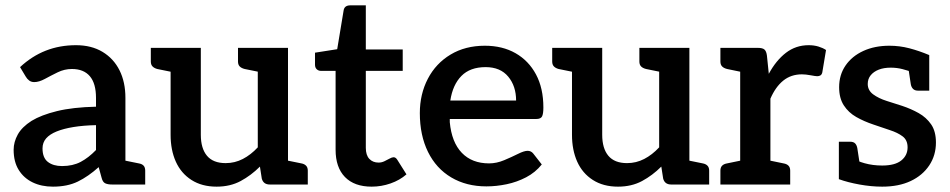

<svg xmlns="http://www.w3.org/2000/svg" viewBox="-20 -690 3551 718"><path d="M178 8Q135 8 102 -8Q69 -24 50 -54.5Q31 -85 31 -130Q31 -159 46.5 -187Q62 -215 98 -238Q134 -260 193 -274.5Q252 -289 339 -291V-324Q339 -378 316 -405Q293 -432 249 -432Q221 -432 195.5 -419.5Q170 -407 148 -395Q126 -383 108 -383Q97 -383 89 -389Q81 -395 76 -404L55 -439Q99 -480 151 -500.5Q203 -521 264 -521Q322 -521 363.5 -496Q405 -471 427 -427Q449 -383 449 -324V0H399Q383 0 373.5 -4.5Q364 -9 360 -25L349 -65Q310 -30 271 -11Q232 8 178 8ZM212 -69Q252 -69 281.5 -84.5Q311 -100 339 -129V-222Q292 -221 255 -215Q218 -209 192 -198.5Q166 -188 152.5 -172.5Q139 -157 139 -135Q139 -100 159 -84.5Q179 -69 212 -69ZM423 0 435 -92 499 -79Q511 -77 517 -70.5Q523 -64 523 -52V0Z M790 8Q735 8 696 -17Q657 -42 637.5 -85.5Q618 -129 618 -186V-511H731V-186Q731 -135 754 -107.5Q777 -80 824 -80Q858 -80 888 -95.5Q918 -111 944 -139V-511H1057V0H989Q965 0 959 -22L952 -67Q919 -34 880 -13Q841 8 790 8ZM1031 0 1043 -92 1107 -79Q1118 -77 1124.5 -70.5Q1131 -64 1131 -52V0ZM644 -511 632 -419 568 -432Q557 -435 550.5 -441.5Q544 -448 544 -460V-511ZM971 -511 959 -419 895 -432Q883 -435 876.5 -441.5Q870 -448 870 -460V-511Z M1370 8Q1305 8 1270 -28Q1235 -64 1235 -130V-425H1180Q1171 -425 1164.5 -431Q1158 -437 1158 -448V-493L1241 -506L1265 -651Q1268 -670 1290 -670H1348V-505H1486V-425H1348V-137Q1348 -110 1361 -96Q1374 -82 1396 -82Q1407 -82 1417.5 -87Q1428 -92 1437 -97Q1446 -102 1452 -102Q1460 -102 1466 -92L1500 -38Q1475 -16 1440.5 -4Q1406 8 1370 8Z M1799 7Q1724 7 1667.5 -26.5Q1611 -60 1580.5 -122Q1550 -184 1550 -267Q1550 -338 1580 -395.5Q1610 -453 1665 -486Q1720 -519 1793 -519Q1859 -519 1908 -491Q1957 -463 1984.5 -411.5Q2012 -360 2012 -288Q2012 -264 2007 -254.5Q2002 -245 1985 -245H1662Q1662 -242 1662 -239Q1662 -236 1662 -233Q1669 -158 1707 -118.5Q1745 -79 1809 -79Q1837 -79 1865.5 -91Q1894 -103 1917 -114.5Q1940 -126 1953 -126Q1966 -126 1974 -116L2006 -75Q1982 -45 1947.5 -27Q1913 -9 1874.5 -1Q1836 7 1799 7ZM1664 -314H1910Q1910 -368 1880.5 -403.5Q1851 -439 1796 -439Q1738 -439 1705.5 -406Q1673 -373 1664 -314Z M2291 8Q2236 8 2197 -17Q2158 -42 2138.5 -85.5Q2119 -129 2119 -186V-511H2232V-186Q2232 -135 2255 -107.5Q2278 -80 2325 -80Q2359 -80 2389 -95.5Q2419 -111 2445 -139V-511H2558V0H2490Q2466 0 2460 -22L2453 -67Q2420 -34 2381 -13Q2342 8 2291 8ZM2532 0 2544 -92 2608 -79Q2619 -77 2625.5 -70.5Q2632 -64 2632 -52V0ZM2145 -511 2133 -419 2069 -432Q2058 -435 2051.5 -441.5Q2045 -448 2045 -460V-511ZM2472 -511 2460 -419 2396 -432Q2384 -435 2377.5 -441.5Q2371 -448 2371 -460V-511Z M2748 0V-511H2814Q2832 -511 2839 -504.5Q2846 -498 2848 -482L2855 -414Q2882 -464 2919 -492.5Q2956 -521 3004 -521Q3024 -521 3040.5 -516Q3057 -511 3069 -503L3055 -419Q3053 -411 3048 -408Q3043 -405 3036 -405Q3030 -405 3011.5 -408.5Q2993 -412 2979 -412Q2938 -412 2909 -388.5Q2880 -365 2861 -321V0ZM2835 0 2847 -92 2910 -79Q2922 -77 2928.5 -70.5Q2935 -64 2935 -52V0ZM2674 0V-52Q2674 -64 2680.5 -70.5Q2687 -77 2699 -79L2762 -92L2774 0ZM2774 -511 2762 -419 2699 -432Q2687 -435 2680.5 -441.5Q2674 -448 2674 -460V-511Z M3279 8Q3238 8 3194 0Q3150 -8 3117 -20V-100L3171 -98Q3183 -88 3213.5 -79.5Q3244 -71 3279 -71Q3327 -71 3350.5 -90Q3374 -109 3374 -139Q3374 -166 3355.5 -180Q3337 -194 3307.5 -203.5Q3278 -213 3247 -224Q3211 -236 3182 -252.5Q3153 -269 3135.5 -296Q3118 -323 3118 -364Q3118 -410 3142 -445Q3166 -480 3208.5 -499.5Q3251 -519 3306 -519Q3344 -519 3380.5 -509.5Q3417 -500 3455 -484V-423L3395 -420Q3376 -426 3355 -431.5Q3334 -437 3311 -437Q3285 -437 3266 -429.5Q3247 -422 3236 -408.5Q3225 -395 3225 -376Q3225 -352 3245.5 -337Q3266 -322 3296 -312.5Q3326 -303 3354 -294Q3387 -283 3415.5 -267Q3444 -251 3462 -225Q3480 -199 3480 -157Q3480 -109 3455 -71.5Q3430 -34 3385.5 -13Q3341 8 3279 8ZM3375 -448 3455 -429V-351H3413Q3401 -351 3394.5 -357.5Q3388 -364 3386 -375ZM3197 -64 3117 -82V-160H3159Q3172 -160 3178 -153.5Q3184 -147 3186 -136Z"/></svg>

Font: Aleo SemiBold
Style: Regular
Weight: 600
Designer: Alessio Laiso
Foundry: Alessio Laiso
Version: Version 2.001;gftools[0.9.29]